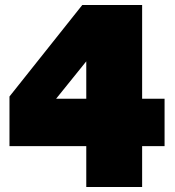

<svg xmlns="http://www.w3.org/2000/svg" viewBox="-20 -750 700 770"><path d="M310 -730H550V-354H640V-164H550V0H326V-164H18V-363ZM205 -354H326V-504Z"/></svg>

Font: Nacelle Black
Style: Regular
Weight: 900
Designer: Sora Sagano
Foundry: Sora Sagano
Version: Version 1.000;FEAKit 1.0